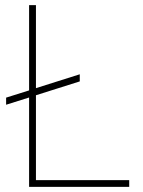

<svg xmlns="http://www.w3.org/2000/svg" viewBox="-20 -731 558 751"><path d="M120.6 -26.4H485.4V0H93.8V-349.6L3.9 -321.3V-349.1L93.8 -377.4V-710.9H120.6V-386.2L292 -440.4V-412.6L120.6 -358.4Z"/></svg>

Font: Roboto-Thin
Style: Regular
Weight: 250
Designer: Google
Version: Version 1.100141; 2013; ttfautohint (v0.94.14-c901) -l 8 -r 